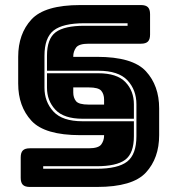

<svg xmlns="http://www.w3.org/2000/svg" viewBox="-20 -740 690 760"><path d="M364 0H98Q79 0 70.5 -8.5Q62 -17 62 -36V-117Q62 -136 70.5 -144.5Q79 -153 98 -153H331Q370 -153 381 -168.5Q392 -184 392 -203V-205H298Q157 -205 104.5 -262Q52 -319 52 -409V-515Q52 -606 104.5 -663Q157 -720 298 -720H538Q557 -720 565.5 -711.5Q574 -703 574 -684V-603Q574 -584 565.5 -575.5Q557 -567 538 -567H331Q292 -567 281 -551.5Q270 -536 270 -517V-515H364Q505 -515 557.5 -458Q610 -401 610 -311V-205Q610 -114 557.5 -57Q505 0 364 0ZM151 -72H362Q447 -72 483.5 -100.5Q520 -129 520 -201V-327Q520 -384 484.5 -422Q449 -460 369 -460H166V-519Q166 -587 200.5 -612.5Q235 -638 314 -638H485V-648H314Q229 -648 192.5 -619.5Q156 -591 156 -519V-393Q156 -337 191.5 -298.5Q227 -260 307 -260H510V-201Q510 -133 475.5 -107.5Q441 -82 362 -82H151ZM307 -270Q233 -270 199.5 -305.5Q166 -341 166 -393V-450H369Q443 -450 476.5 -415Q510 -380 510 -327V-270ZM331 -326H392V-346Q392 -367 381 -380.5Q370 -394 331 -394H270V-374Q270 -353 281 -339.5Q292 -326 331 -326Z"/></svg>

Font: Bungee Inline
Style: Regular
Weight: 400
Designer: David Jonathan Ross
Foundry: David Jonathan Ross
Version: Version 1.001;PS 1.0;hotconv 1.0.72;makeotf.lib2.5.5900